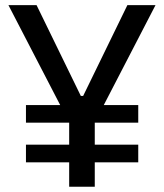

<svg xmlns="http://www.w3.org/2000/svg" viewBox="-20 -713 626 733"><path d="M79.1 -244.6V-312H507.8V-244.6ZM79.1 -93.3V-160.6H507.8V-93.3ZM251.5 -231.4 12.2 -693.4H119.6L288.6 -346.7H297.4L466.3 -693.4H573.7L334.5 -231.4ZM244.1 0V-341.8H341.8V0Z"/></svg>

Font: Cascadia Mono PL
Style: Regular
Weight: 400
Monospace: yes
Designer: Aaron Bell
Foundry: Saja Typeworks
Version: Version 2102.003